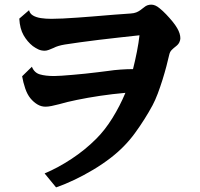

<svg xmlns="http://www.w3.org/2000/svg" viewBox="-20 -770 860 826"><path d="M117.2 -482.9Q127.4 -457 151.6 -450Q175.8 -442.9 212.9 -442.9Q224.1 -442.9 245.1 -444.3Q266.1 -445.8 292.5 -448Q318.8 -450.2 346.7 -453.1Q374.5 -456.1 400.1 -459.2Q425.8 -462.4 444.8 -464.8Q470.7 -468.8 499 -470.7Q527.3 -472.7 552.2 -472.7Q561.5 -509.3 569.1 -548.1Q576.7 -586.9 580.1 -618.2Q537.6 -613.8 492.4 -608.6Q447.3 -603.5 404.1 -598.4Q360.8 -593.3 323.2 -587.9Q289.1 -583.5 258.5 -578.4Q228 -573.2 210.9 -564Q200.2 -559.1 189.9 -555.4Q179.7 -551.8 172.9 -551.8Q157.2 -551.8 145.3 -557.4Q133.3 -563 121.1 -571.8Q97.7 -590.3 81.5 -618.4Q65.4 -646.5 63 -689.9L105 -726.1Q108.4 -711.4 121.8 -703.4Q135.3 -695.3 156 -692.1Q176.8 -689 201.2 -689Q221.2 -689 250.7 -690.4Q280.3 -691.9 314 -694.3Q347.7 -696.8 378.9 -699.2Q426.8 -703.1 470.9 -706.8Q515.1 -710.4 542 -711.9Q556.6 -712.9 565.9 -716.6Q575.2 -720.2 583 -725.8Q590.8 -731.4 600.1 -738.8Q607.4 -745.1 615.2 -747.6Q623 -750 630.9 -750Q647.9 -750 666 -734.9Q680.2 -723.6 694.6 -708.5Q709 -693.4 721.7 -678Q734.4 -662.6 742.2 -648.9Q755.9 -625.5 755.9 -605Q755.9 -597.7 751.7 -588.4Q747.6 -579.1 736.8 -570.8Q726.6 -563 718.8 -555.2Q710.9 -547.4 708 -534.2Q703.6 -513.7 696 -485.4Q688.5 -457 679 -426.5Q669.4 -396 658.7 -367.4Q647.9 -338.9 636.2 -316.9Q603.5 -256.3 560.5 -197.3Q517.6 -138.2 456.1 -90.8Q421.4 -64 381.3 -40Q341.3 -16.1 300.5 3.4Q259.8 22.9 221.2 36.1L171.9 -23.9Q230 -48.3 288.1 -86.7Q346.2 -125 394 -172.9Q431.6 -210.4 463.6 -262Q495.6 -313.5 519.5 -370.6Q463.9 -365.7 410.2 -357.7Q356.4 -349.6 311.3 -340.3Q266.1 -331.1 234.9 -321.8Q216.8 -316.9 201.7 -314Q186.5 -311 175.8 -311Q157.2 -311 140.9 -320.8Q124.5 -330.6 110.8 -347.2Q97.2 -363.8 88.4 -389.9Q79.6 -416 75.2 -441.9Z"/></svg>

Font: BIZ UDPMincho
Style: Bold
Weight: 700
Designer: TypeBank Co., Ltd.
Foundry: Morisawa Inc.
Version: Version 1.06